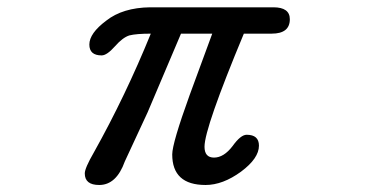

<svg xmlns="http://www.w3.org/2000/svg" viewBox="-20 -493 1040 534"><path d="M215.8 -10.7Q215.8 -25.4 241.2 -69.3Q329.1 -226.6 399.4 -399.4Q359.4 -399.4 339.8 -394.5Q321.3 -388.7 299.8 -364.3Q277.3 -338.9 262.7 -338.9Q228.5 -338.9 228.5 -369.1Q228.5 -400.4 275.4 -435.5Q321.3 -471.7 397.5 -472.7H740.2Q786.1 -472.7 786.1 -439.5Q786.1 -399.4 735.4 -399.4H658.2Q548.8 -136.7 548.8 -85Q548.8 -54.7 575.2 -54.7Q602.5 -54.7 627 -86.9Q649.4 -118.2 666 -118.2Q700.2 -118.2 700.2 -87.9Q700.2 -52.7 650.4 -15.6Q599.6 21.5 551.8 21.5Q459 21.5 459 -63.5Q459 -94.7 507.8 -229.5L570.3 -399.4H483.4L390.6 -180.7L327.1 -43.9Q303.7 21.5 255.9 21.5Q215.8 21.5 215.8 -10.7Z"/></svg>

Font: jf-openhuninn-1.1
Style: Regular
Weight: 400
Designer: [Kosugi Maru]
      Designed by Motoya company      

      [Varela Round]
      Joe Prince(Latin component); Avraham Co
Foundry: justfont CO.,LTD.
Version: 1.1